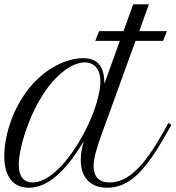

<svg xmlns="http://www.w3.org/2000/svg" viewBox="-48 -856 810 885"><path d="M391.1 -667.5H504.4L433.1 -470.2C433.1 -540.5 409.2 -587.9 335.4 -587.9C228 -587.9 68.8 -497.1 -2 -285.2C-19 -234.4 -28.3 -182.6 -28.3 -137.2C-28.3 -53.2 4.4 9.3 84.5 9.3C169.9 9.3 252.9 -62.5 337.9 -205.1C328.6 -173.3 324.2 -143.1 324.2 -117.7C324.2 -41 366.2 9.3 445.8 9.3C547.4 9.3 621.6 -67.4 716.3 -235.4L741.7 -280.3L728.5 -289.6L703.6 -244.6C616.2 -90.8 544.4 -15.1 456.5 -15.1C406.7 -15.1 383.3 -43.9 383.3 -88.9C383.3 -129.4 401.9 -185.5 420.4 -236.8L576.7 -667.5H703.6L721.2 -712.4H593.8L638.2 -835.9H565.9L521.5 -712.4H408.7ZM102.1 -15.1C58.6 -15.1 38.6 -45.9 38.6 -96.7C38.6 -141.6 54.2 -211.9 84.5 -290C158.2 -479.5 269.5 -568.4 342.8 -568.4C378.9 -568.4 414.6 -546.4 414.6 -480C414.6 -334.5 242.7 -15.1 102.1 -15.1Z"/></svg>

Font: Petit Formal Script
Style: Regular
Weight: 400
Designer: Pablo Impallari, Brenda Gallo, Rodrigo Fuenzalida
Foundry: Pablo Impallari, Brenda Gallo, Rodrigo Fuenzalida
Version: Version 1.001